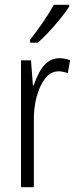

<svg xmlns="http://www.w3.org/2000/svg" viewBox="-20 -851 323 805"><path d="M229 -607Q239 -607 251 -605Q263 -603 274 -598L264 -544Q257 -547 246.5 -549.5Q236 -552 226 -552Q193 -552 169.5 -522Q146 -492 133.5 -444.5Q121 -397 122 -345V-66H68V-598H110L118 -493H121Q131 -522 145 -548Q159 -574 179.5 -590.5Q200 -607 229 -607ZM270 -823Q255 -800 232 -771.5Q209 -743 184 -716.5Q159 -690 139 -672H106V-684Q137 -724 161 -759Q185 -794 206 -831H270Z"/></svg>

Font: Noto Sans Malayalam UI ExtraCondensed Light
Style: Regular
Weight: 300
Width: 2
Designer: Jelle Bosma - Monotype Design Team
Foundry: Monotype Imaging Inc.
Version: Version 2.104; ttfautohint (v1.8.4.7-5d5b)